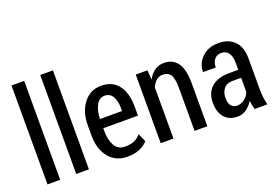

<svg xmlns="http://www.w3.org/2000/svg" viewBox="-103 -1071 2001 1389"><g transform="rotate(-20 897.0 -376.5)"><path d="M159.2 0H61.5V-761.7H159.2Z M380.4 0H282.7V-761.7H380.4Z M675.3 9.8Q585.9 9.8 533.7 -54.4Q481.4 -118.7 481.4 -222.7V-299.8Q481.4 -405.3 533.2 -471.7Q585 -538.1 668 -538.1Q755.9 -538.1 801.3 -477.8Q846.7 -417.5 846.7 -312V-243.7H579.6V-222.7Q579.6 -152.3 605 -108.6Q630.4 -64.9 681.6 -64.9Q728.5 -64.9 756.6 -78.1Q784.7 -91.3 805.2 -115.7L833 -52.2Q809.1 -23.4 769.3 -6.8Q729.5 9.8 675.3 9.8ZM668 -461.9Q627.9 -461.9 605 -420.9Q582 -379.9 579.6 -314.5H750V-334.5Q750 -391.6 729.7 -426.8Q709.5 -461.9 668 -461.9Z M1022.9 -528.3 1028.3 -457H1029.8Q1049.8 -495.6 1080.8 -516.8Q1111.8 -538.1 1151.9 -538.1Q1219.2 -538.1 1255.6 -488.5Q1292 -439 1292 -330.1V0H1193.8V-329.1Q1193.8 -402.8 1175 -431.9Q1156.2 -460.9 1115.2 -460.9Q1087.4 -460.9 1066.4 -443.4Q1045.4 -425.8 1031.2 -394.5V0H933.1V-528.3Z M1656.2 0Q1651.4 -18.1 1647.9 -34.4Q1644.5 -50.8 1643.1 -66.4L1642.1 -66.9Q1621.6 -33.2 1591.3 -11.7Q1561 9.8 1523.4 9.8Q1458 9.8 1422.6 -31.5Q1387.2 -72.8 1387.2 -145Q1387.2 -222.2 1435.3 -264.6Q1483.4 -307.1 1573.7 -307.1H1641.6V-361.3Q1641.6 -410.6 1622.3 -437.3Q1603 -463.9 1566.4 -463.9Q1532.7 -463.9 1513.7 -440.2Q1494.6 -416.5 1494.6 -378.4L1396.5 -378.9Q1396.5 -443.8 1444.8 -491Q1493.2 -538.1 1572.8 -538.1Q1648.4 -538.1 1694.1 -492.9Q1739.7 -447.8 1739.7 -360.4V-115.2Q1739.7 -85 1743.4 -56.9Q1747.1 -28.8 1754.9 0ZM1545.9 -66.4Q1578.1 -66.4 1603.5 -85.7Q1628.9 -105 1641.6 -135.3V-245.6H1572.3Q1529.8 -245.6 1507.3 -216.8Q1484.9 -188 1484.9 -145.5Q1484.9 -109.4 1500.5 -87.9Q1516.1 -66.4 1545.9 -66.4Z"/></g></svg>

Font: Franco
Style: Regular
Weight: 400
Designer: Google
Version: Version 1.200311; 2013